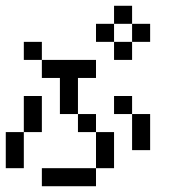

<svg xmlns="http://www.w3.org/2000/svg" viewBox="-20 -645 602 665"><path d="M125 0V-62.5H187.5V0ZM187.5 0V-62.5H250V0ZM250 0V-62.5H312.5V0ZM312.5 -62.5V-125H375V-62.5ZM312.5 -125V-187.5H375V-125ZM187.5 -250V-312.5H250V-250ZM250 -187.5V-250H312.5V-187.5ZM375 -250V-312.5H437.5V-250ZM437.5 -187.5V-250H500V-187.5ZM437.5 -125V-187.5H500V-125ZM0 -62.5V-125H62.5V-62.5ZM62.5 -187.5V-250H125V-187.5ZM62.5 -250V-312.5H125V-250ZM0 -125V-187.5H62.5V-125ZM62.5 -437.5V-500H125V-437.5ZM125 -375V-437.5H187.5V-375ZM187.5 -375V-437.5H250V-375ZM250 -375V-437.5H312.5V-375ZM187.5 -312.5V-375H250V-312.5ZM375 -562.5V-625H437.5V-562.5ZM437.5 -500V-562.5H500V-500ZM312.5 -500V-562.5H375V-500ZM375 -437.5V-500H437.5V-437.5Z"/></svg>

Font: AprilSans
Style: Regular
Weight: 400
Designer: typesprite
Version: Version 1.001;PS 001.001;hotconv 1.0.88;makeotf.lib2.5.64775